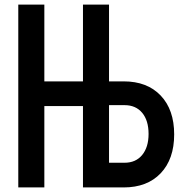

<svg xmlns="http://www.w3.org/2000/svg" viewBox="-20 -820 790 840"><path d="M60 -800H174V-464H343V-800H457V-464H521Q624 -464 683 -402Q742 -340 742 -232Q742 -124 683 -62Q624 0 521 0H343V-356H174V0H60ZM630 -234Q630 -293 602 -326.5Q574 -360 525 -360H457V-108H525Q574 -108 602 -142Q630 -176 630 -234Z"/></svg>

Font: Martian Mono VF sWd Rg
Style: Regular
Weight: 400
Width: 6
Monospace: yes
Designer: Roman Shamin
Foundry: Evil Martians
Version: Version 1.100